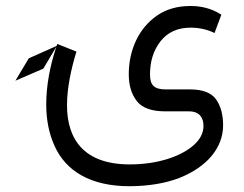

<svg xmlns="http://www.w3.org/2000/svg" viewBox="-20 -379 821 645"><path d="M169.4 -222.2C147.9 -158.2 135.3 -90.8 135.3 -28.3C135.3 23.4 144.5 70.3 163.6 111.8C201.2 194.8 282.7 246.6 416 246.6C480 246.1 535.6 236.8 582.5 218.8C676.3 181.6 729.5 116.7 729.5 42C729.5 6.3 721.7 -22.5 706.1 -44.9C689.9 -67.4 661.1 -78.6 618.7 -78.6H537.6C498 -78.6 483.9 -92.3 483.9 -129.4C483.9 -172.9 495.6 -210 519.5 -240.7C543.5 -271 577.1 -286.1 620.6 -286.1C648.9 -286.1 675.8 -280.3 700.7 -268.1L723.6 -329.6C689.9 -351.6 653.8 -358.9 620.1 -358.9C576.7 -358.9 539.6 -348.6 508.8 -327.6C446.8 -285.6 412.6 -211.9 412.6 -129.4C412.6 -91.8 421.9 -62 439.9 -39.1C458 -16.1 489.7 -4.9 536.1 -4.9H615.2C651.9 -4.9 663.6 18.6 663.6 43.9C663.6 67.9 652.3 89.8 629.9 109.4C585 148.4 506.3 173.3 416 173.3C262.2 173.3 205.1 88.9 205.1 -25.4C205.1 -83.5 218.8 -147 236.8 -205.6L172.4 -231.4C171.9 -229 170.9 -227.1 169.9 -224.6L76.7 -183.1L31.7 -107.9L125.5 -148.4Z"/></svg>

Font: Vazirmatn Light
Style: Regular
Weight: 300
Designer: Saber Rastikerdar
Foundry: Saber Rastikerdar
Version: Version 33.003